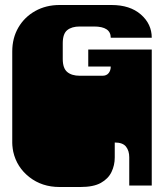

<svg xmlns="http://www.w3.org/2000/svg" viewBox="-20 -742 656 768"><path d="M218 6Q148 6 97.5 -33.5Q47 -73 33 -135Q32 -140 31 -146.5Q30 -153 29.5 -159.5Q29 -166 29 -170V-171Q29 -178 29 -179.5Q29 -181 29 -186.5Q29 -192 29 -209V-260Q29 -277 29 -281.5Q29 -286 29 -288Q29 -290 29 -296V-297Q29 -304 29 -305.5Q29 -307 29 -312.5Q29 -318 29 -334V-536Q29 -590 53.5 -632Q78 -674 121 -698Q164 -722 218 -722H426Q500 -722 543.5 -684Q587 -646 587 -591H423Q423 -636 356 -636H299Q267 -636 249 -621.5Q231 -607 231 -569V-506Q231 -469 249 -454Q267 -439 299 -439H390Q406 -439 414.5 -449.5Q423 -460 423 -476H333V-544H587V-334Q587 -318 587 -312.5Q587 -307 587 -305.5Q587 -304 587 -297V-296Q587 -290 587 -288Q587 -286 587 -281.5Q587 -277 587 -260V0H497V-113Q497 -139 484 -155.5Q471 -172 439 -172V-112Q439 -81 426 -54Q413 -27 383.5 -10.5Q354 6 302 6Z"/></svg>

Font: Danfo
Style: Regular
Weight: 400
Designer: Seyi Olusanya, David Udoh, Eyiyemi Adegbite, Mirko Velimirović
Version: Version 1.000